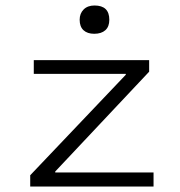

<svg xmlns="http://www.w3.org/2000/svg" viewBox="-20 -679 654 699"><path d="M90 0V-18L130 -51H539V0ZM90 -15V-41L459 -429L438 -377V-445H523V-418L157 -29L181 -81V-15ZM103 -410V-460H523V-445L474 -410ZM323 -556Q298 -556 284 -569Q270 -582 270 -607Q270 -630 284.5 -644.5Q299 -659 324 -659Q378 -659 378 -607Q378 -582 363.5 -569Q349 -556 323 -556Z"/></svg>

Font: Intel One Mono Light
Style: Regular
Weight: 300
Monospace: yes
Designer: Fred Shallcrass
Foundry: Frere-Jones Type LLC
Version: Version 1.004